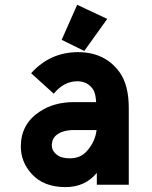

<svg xmlns="http://www.w3.org/2000/svg" viewBox="-20 -762 626 792"><path d="M298.3 -742.2 422.4 -684.1 327.6 -551.8 234.4 -597.7ZM511.2 0H379.4V-48.8Q330.6 9.8 250.5 9.8Q159.7 9.8 110.4 -44.9Q65.9 -94.2 65.9 -157.7Q65.9 -249.5 142.6 -300.8Q202.6 -340.8 283.7 -340.8H376.5Q374.5 -377.4 364.3 -392.6Q341.3 -426.8 298.8 -426.8Q243.7 -426.8 201.7 -375.5L108.4 -460Q187 -546.9 301.8 -546.9Q412.6 -546.9 472.7 -464.8Q511.2 -412.1 511.2 -315.9ZM378.4 -225.6H285.2Q240.2 -225.6 214.4 -206.1Q193.8 -190.4 193.8 -162.1Q193.8 -139.6 215.3 -123Q233.9 -108.9 268.1 -108.9Q311 -108.9 336.9 -137.2Q372.6 -176.3 378.4 -225.6Z"/></svg>

Font: Consola Mono
Style: Bold
Weight: 700
Monospace: yes
Designer: Wojciech Kalinowski "wmk69" (wmk69@o2.pl)
Foundry: Wojciech Kalinowski "wmk69" (wmk69@o2.pl)
Version: Version 2.1.0